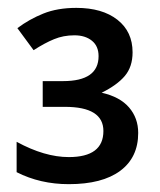

<svg xmlns="http://www.w3.org/2000/svg" viewBox="-20 -743 403 485"><path d="M314.9 -610.8Q314.9 -574.2 295.2 -551Q275.4 -527.8 236.8 -508.8Q282.7 -498.5 305.9 -471.7Q329.1 -444.8 329.1 -407.2Q329.1 -345.2 283.7 -311.5Q238.3 -277.8 153.8 -277.8Q81.5 -277.8 22 -308.1V-384.8Q92.8 -346.2 153.8 -346.2Q241.2 -346.2 241.2 -412.1Q241.2 -473.1 144 -473.1H87.9V-538.1H139.2Q229 -538.1 229 -601.1Q229 -626.5 212.2 -640.1Q195.3 -653.8 168 -653.8Q140.1 -653.8 116.5 -644Q92.8 -634.3 64.9 -616.2L23.9 -671.9Q53.7 -694.3 89.4 -708.7Q125 -723.1 172.9 -723.1Q238.3 -723.1 276.6 -693.1Q314.9 -663.1 314.9 -610.8Z"/></svg>

Font: CAA NEO Sans SemiBold
Style: Regular
Weight: 600
Version: Version 1.10